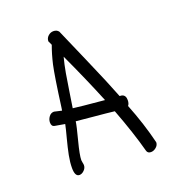

<svg xmlns="http://www.w3.org/2000/svg" viewBox="-129 -797 867 927"><g transform="rotate(-20 305.0 -333.0)"><path d="M147 -247.1 96.2 -255.9Q80.1 -258.3 80.1 -278.8Q80.1 -294.4 90.1 -308.1Q100.1 -321.8 116.2 -321.8L154.8 -313L157.2 -328.1Q177.7 -482.4 189.9 -537.6Q201.7 -588.4 216.8 -628.9L207 -649.9Q207 -666 219 -677Q231 -688 246.1 -688Q263.7 -688 272.9 -675.8Q285.2 -647 347.7 -504.2Q410.2 -361.3 439.9 -284.2Q443.8 -283.2 451.2 -283.2Q470.2 -277.8 470.2 -252.9Q470.2 -234.9 461.9 -225.1Q504.9 -116.7 529.8 -14.2Q529.8 0.5 517.1 11.2Q504.4 22 490.2 22Q473.1 22 469.2 6.8Q442.9 -91.8 393.1 -223.1Q356.9 -227.5 290.8 -233.4Q224.6 -239.3 199.2 -242.2Q196.3 -219.7 178.2 -150.9Q160.2 -82 160.2 -56.2Q160.2 -51.8 162.1 -43.2Q164.1 -34.7 164.1 -29.8Q164.1 -15.1 152.3 -3.7Q140.6 7.8 127.9 7.8Q105 7.8 105 -36.1Q105 -64.9 111.8 -100.1Q118.7 -135.3 130.6 -180.2Q142.6 -225.1 147 -247.1ZM251 -555.2Q241.2 -518.6 233.9 -476.8Q226.6 -435.1 219 -383.8Q211.4 -332.5 207 -306.2Q232.9 -302.2 367.2 -290Q314.9 -418 251 -555.2Z"/></g></svg>

Font: Zhizn
Style: Regular
Weight: 400
Designer: Peter Zharnov
Foundry: Peter Zharnov
Version: Version 1.000